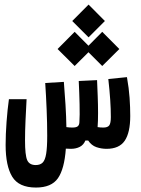

<svg xmlns="http://www.w3.org/2000/svg" viewBox="-20 -656 626 850"><path d="M139.2 174.3Q63.5 174.3 34.2 126.5Q4.9 78.6 4.9 -14.2Q4.9 -60.5 9 -116.5Q13.2 -172.4 19.5 -216.8H97.7Q95.2 -170.9 93 -123.3Q90.8 -75.7 90.8 -34.7Q90.8 30.8 100.3 52.7Q109.9 74.7 138.2 74.7Q157.7 74.7 168.7 64Q179.7 53.2 184.3 25.1Q189 -2.9 189 -55.2Q189 -110.4 186.5 -170.2Q184.1 -230 180.2 -288.6L262.7 -293.5Q266.6 -247.6 270 -192.1Q273.4 -136.7 273.9 -93.3Q288.1 -91.3 300.3 -91.3Q317.4 -91.3 324.2 -96.9Q331.1 -102.5 331.5 -115.2Q333.5 -144 332.3 -195.3Q331.1 -246.6 328.6 -297.4L409.7 -301.3Q411.1 -268.6 412.6 -230.2Q414.1 -191.9 414.1 -155.5Q414.1 -119.1 412.1 -93.3Q424.3 -91.3 437.5 -91.3Q456.5 -91.3 463.6 -100.8Q470.7 -110.4 470.7 -137.7Q470.7 -172.4 468 -213.4Q465.3 -254.4 459.5 -306.2L542 -314.5Q550.8 -265.1 553.7 -222.9Q556.6 -180.7 556.6 -142.6Q556.6 -68.8 532.2 -33Q507.8 2.9 451.7 2.9Q428.7 2.9 406.7 -4.6Q384.8 -12.2 370.6 -33.7H357.9Q350.1 -14.6 333.3 -5.9Q316.4 2.9 293.5 2.9Q280.8 2.9 271.5 2Q265.1 92.3 236.3 133.3Q207.5 174.3 139.2 174.3ZM432.6 -363.8 371.6 -424.8 310.5 -363.8 234.9 -439 310.5 -515.1 371.6 -453.6 432.6 -515.1 508.3 -439ZM372.1 -490.7 299.8 -563 372.1 -635.7 444.3 -563Z"/></svg>

Font: Cascadia Code NF
Style: Regular
Weight: 400
Monospace: yes
Designer: Aaron Bell
Foundry: Saja Typeworks
Version: Version 2404.023; ttfautohint (v1.8.4)